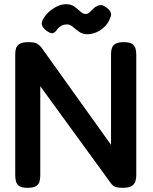

<svg xmlns="http://www.w3.org/2000/svg" viewBox="-20 -891 735 920"><path d="M112 9Q85 9 72.5 0.5Q60 -8 56.5 -22Q53 -36 53 -52V-632Q53 -647 57 -660Q61 -673 74.5 -681Q88 -689 115 -689Q145 -689 156.5 -682.5Q168 -676 178 -664L512 -197V-632Q512 -647 516 -660Q520 -673 533 -681Q546 -689 573 -689Q601 -689 613.5 -680.5Q626 -672 629.5 -658Q633 -644 633 -627V-51Q633 -35 628.5 -21.5Q624 -8 610.5 0.5Q597 9 569 9Q547 9 534.5 5Q522 1 512 -12L173 -478V-51Q173 -35 169.5 -21.5Q166 -8 153 0.5Q140 9 112 9ZM296 -871Q321 -871 337 -859Q353 -847 365.5 -835.5Q378 -824 390 -824Q401 -824 409.5 -832Q418 -840 426.5 -849Q435 -858 446 -862Q453 -867 463.5 -866.5Q474 -866 484 -859Q504 -846 510 -833Q516 -820 507 -803Q501 -784 484 -766Q467 -748 444.5 -737.5Q422 -727 398 -727Q376 -727 359.5 -738.5Q343 -750 329.5 -762Q316 -774 302 -774Q283 -774 270 -765Q257 -756 251 -746Q244 -736 234 -732.5Q224 -729 205 -742Q185 -757 181 -771Q177 -785 189 -803Q199 -821 217 -836.5Q235 -852 256 -861.5Q277 -871 296 -871Z"/></svg>

Font: Fredoka Medium
Style: Regular
Weight: 500
Designer: Ben Nathan
Foundry: Milena B. Brandão, Ben Nathan
Version: Version 2.001